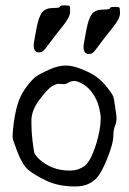

<svg xmlns="http://www.w3.org/2000/svg" viewBox="-20 -672 476 707"><path d="M307.1 -473.1Q287.6 -473.6 287.6 -499Q287.6 -502.4 288.6 -510Q289.6 -517.6 297.9 -561.5Q306.2 -605.5 319.3 -621.1Q332.5 -636.7 358.6 -636.7Q384.8 -636.7 384.8 -641.6Q384.8 -646.5 400.6 -646.5Q416.5 -646.5 419.2 -644.5Q421.9 -642.6 421.9 -623Q421.9 -603.5 395.3 -570.8Q368.7 -538.1 328.6 -484.4Q319.3 -473.1 307.1 -473.1ZM123.5 -479Q104 -479.5 104 -504.9Q104 -508.3 105 -515.9Q106 -523.4 114.3 -567.4Q122.6 -611.3 135.7 -627Q148.9 -642.6 175 -642.6Q201.2 -642.6 201.2 -647.5Q201.2 -652.3 217 -652.3Q232.9 -652.3 235.6 -650.4Q238.3 -648.4 238.3 -628.9Q238.3 -609.4 211.7 -576.7Q185.1 -543.9 145 -490.2Q135.7 -479 123.5 -479ZM281.2 -417Q316.4 -403.3 336.9 -387.7Q357.4 -372.1 375.5 -349.1Q393.6 -326.2 397 -316.4Q400.4 -306.6 402.3 -289.1L408.2 -249Q409.2 -242.2 409.2 -236.3Q409.2 -222.7 404.3 -210.9Q397.5 -195.3 397.5 -172.4Q397.5 -149.4 381.8 -106.4Q366.2 -63.5 349.6 -35.2Q320.3 14.6 257.8 14.6Q195.3 14.6 151.4 -6.3Q107.4 -27.3 85.4 -45.4Q63.5 -63.5 45.9 -108.4Q28.3 -153.3 26.4 -165Q26.4 -165 26.4 -171.9Q26.4 -187.5 31.2 -223.6Q38.1 -270.5 48.8 -299.8Q59.6 -329.1 79.6 -355Q99.6 -380.9 113.3 -390.6Q127 -400.4 160.6 -415.5Q194.3 -430.7 221.7 -430.7Q249 -430.7 281.2 -417ZM252.9 -374Q240.2 -373 230.5 -367.2Q221.7 -361.3 213.9 -362.3Q212.9 -362.3 211.9 -362.3Q203.1 -363.3 195.3 -363.3Q187.5 -363.3 172.4 -355Q157.2 -346.7 127 -307.1Q96.7 -267.6 95.7 -230.5Q95.7 -230.5 95.7 -217.8Q95.7 -187.5 99.6 -154.3Q104.5 -115.2 106.4 -108.9Q108.4 -102.5 122.1 -87.9Q169.9 -43.9 235.4 -43.9Q235.4 -43.9 238.3 -43.9Q267.6 -43.9 291 -60.5Q314.5 -78.1 335 -144.5Q350.6 -197.3 350.6 -232.4Q351.6 -242.2 349.6 -252Q343.8 -293 326.2 -320.8Q308.6 -348.6 287.1 -361.3Q265.6 -374 252.9 -374Z"/></svg>

Font: Drukaatie burti
Style: Light
Weight: 300
Version: Version 0.14